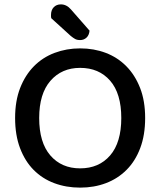

<svg xmlns="http://www.w3.org/2000/svg" viewBox="-20 -843 733 877"><path d="M643 -304Q643 -226 620.5 -166.5Q598 -107 558 -67Q518 -27 464 -6.5Q410 14 346 14Q282 14 227.5 -6.5Q173 -27 133.5 -67Q94 -107 71.5 -166.5Q49 -226 49 -304Q49 -382 72 -441Q95 -500 135 -540.5Q175 -581 229.5 -601.5Q284 -622 346 -622Q409 -622 463 -601.5Q517 -581 557 -540.5Q597 -500 620 -441Q643 -382 643 -304ZM534 -304Q534 -416 483 -474.5Q432 -533 346 -533Q262 -533 210.5 -474Q159 -415 159 -304Q159 -192 210 -133Q261 -74 346 -74Q432 -74 483 -133Q534 -192 534 -304ZM214 -760Q213 -764 213 -768Q213 -772 213 -775Q213 -797 225.5 -810Q238 -823 258 -823Q284 -823 304 -800L389 -703Q387 -682 375 -671Q363 -660 346 -660Q332 -660 323 -665Q314 -670 303 -679Z"/></svg>

Font: Baloo Chettan 2 Medium
Style: Regular
Weight: 500
Designer: Maithili Shingre, Unnati Kotecha and Ek Type
Foundry: Ek Type
Version: Version 1.640;hotconv 1.0.111;makeotfexe 2.5.65597; ttfautoh